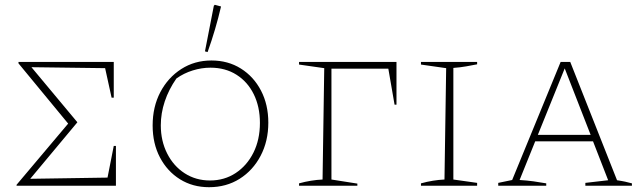

<svg xmlns="http://www.w3.org/2000/svg" viewBox="-20 -774 2680 800"><path d="M454 -166H463V0H49V-4L264 -259L57 -510V-516H454V-367H445L418 -490L111 -494L302 -265V-264L106 -29L428 -34Z M851 6Q783 6 730 -27Q677 -60 646.5 -118Q616 -176 616 -251Q616 -329 648 -390Q680 -451 735.5 -486.5Q791 -522 861 -522Q930 -522 983.5 -488.5Q1037 -455 1067.5 -396.5Q1098 -338 1098 -263Q1098 -186 1066 -125Q1034 -64 978.5 -29Q923 6 851 6ZM855 -22Q915 -22 962 -53Q1009 -84 1036 -138Q1063 -192 1063 -262Q1063 -329 1037.5 -381Q1012 -433 965.5 -462.5Q919 -492 857 -492Q820 -492 783 -480.5Q746 -469 715 -447Q683 -401 666.5 -351.5Q650 -302 650 -252Q650 -187 676.5 -134.5Q703 -82 749.5 -52Q796 -22 855 -22ZM845 -557 834 -560 871 -750 875 -754 901 -747Q879 -652 845 -557Z M1226 0V-10Q1251 -17 1276 -21Q1301 -25 1324 -26L1331 -490L1226 -505V-516H1632V-338H1624L1598 -488H1361V-26L1469 -9V0Z M1734 0V-10Q1759 -17 1784 -21Q1809 -25 1832 -26L1839 -490L1734 -505V-516H1968V-506Q1948 -502 1922.5 -497.5Q1897 -493 1869 -491V-26L1968 -12V0Z M2551 -23Q2563 -21 2569.5 -20Q2576 -19 2585 -17Q2594 -15 2613 -10V0H2419V-12L2514 -23L2451 -185H2210L2145 -24Q2177 -22 2202.5 -18.5Q2228 -15 2256 -10V0H2056V-12L2114 -24L2316 -516H2356ZM2221 -212H2441L2333 -489Z"/></svg>

Font: Piazzolla SC Thin
Style: Regular
Weight: 100
Designer: Juan Pablo del Peral
Foundry: Huerta Tipografica
Version: Version 1.330